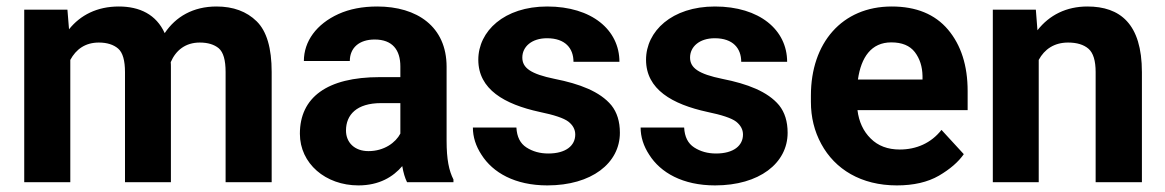

<svg xmlns="http://www.w3.org/2000/svg" viewBox="-20 -558 3569 588"><path d="M282.7 -427.7C307.6 -427.7 327.6 -421.4 341.8 -409.2C356 -397 362.8 -372.6 362.8 -336.9V0H503.4V-352.5C503.4 -357.9 503.4 -362.8 502.9 -367.7C518.6 -404.3 548.3 -427.7 591.8 -427.7C616.2 -427.7 635.7 -421.9 649.9 -410.2C664.1 -397.9 670.9 -374 670.9 -337.4V0H812V-337.4C812 -410.6 796.9 -462.4 766.1 -492.7C735.4 -522.9 694.3 -538.1 643.1 -538.1C571.3 -538.1 518.1 -506.8 484.4 -456.5C458.5 -513.7 407.7 -538.1 343.8 -538.1C277.3 -538.1 226.1 -511.7 191.4 -468.3L186.5 -528.3H54.2V0H195.3V-374.5C212.9 -407.2 241.2 -427.7 282.7 -427.7Z M1368.7 0V-8.3C1355 -35.2 1347.7 -69.3 1347.7 -127.4V-353.5C1347.7 -476.6 1257.3 -538.1 1135.3 -538.1C1089.8 -538.1 1050.3 -530.3 1016.6 -515.1C949.2 -484.4 910.6 -431.6 910.6 -371.1H1051.3C1051.3 -411.6 1080.1 -437 1127.4 -437C1182.1 -437 1206.1 -404.8 1206.1 -354.5V-321.8H1143.1C981 -321.8 898.4 -259.3 898.4 -148.4C898.4 -57.1 977.1 9.8 1077.6 9.8C1141.6 9.8 1184.1 -16.6 1211.9 -49.3C1215.3 -29.3 1220.2 -12.7 1226.6 0ZM1108.4 -95.2C1065.9 -95.2 1039.6 -121.6 1039.6 -158.2C1039.6 -206.5 1072.3 -242.2 1147 -242.2H1206.1V-148.9C1191.9 -121.6 1156.7 -95.2 1108.4 -95.2Z M1741.7 -146C1741.7 -112.3 1713.4 -87.9 1659.2 -87.9C1633.3 -87.9 1611.3 -94.2 1592.3 -106.4C1573.2 -118.7 1563 -138.7 1561.5 -167.5H1428.2C1428.2 -138.7 1437 -110.8 1454.6 -84C1489.3 -29.3 1557.1 9.8 1656.2 9.8C1791.5 9.8 1878.4 -58.1 1878.4 -151.4C1878.4 -186 1869.6 -213.9 1852.5 -235.4C1817.4 -277.8 1754.9 -301.3 1678.7 -316.4C1605 -331.5 1579.6 -350.1 1579.6 -381.8C1579.6 -414.6 1607.9 -440.9 1655.3 -440.9C1711.4 -440.9 1736.3 -409.7 1736.3 -368.7H1877C1877 -466.3 1792.5 -538.1 1655.8 -538.1C1523.9 -538.1 1444.8 -462.4 1444.8 -375C1444.8 -284.2 1524.9 -238.8 1632.3 -215.3C1676.8 -206.1 1706.5 -196.3 1720.7 -185.5C1734.9 -174.3 1741.7 -161.1 1741.7 -146Z M2255.4 -146C2255.4 -112.3 2227.1 -87.9 2172.9 -87.9C2147 -87.9 2125 -94.2 2106 -106.4C2086.9 -118.7 2076.7 -138.7 2075.2 -167.5H1941.9C1941.9 -138.7 1950.7 -110.8 1968.3 -84C2002.9 -29.3 2070.8 9.8 2169.9 9.8C2305.2 9.8 2392.1 -58.1 2392.1 -151.4C2392.1 -186 2383.3 -213.9 2366.2 -235.4C2331.1 -277.8 2268.6 -301.3 2192.4 -316.4C2118.7 -331.5 2093.3 -350.1 2093.3 -381.8C2093.3 -414.6 2121.6 -440.9 2168.9 -440.9C2225.1 -440.9 2250 -409.7 2250 -368.7H2390.6C2390.6 -466.3 2306.2 -538.1 2169.4 -538.1C2037.6 -538.1 1958.5 -462.4 1958.5 -375C1958.5 -284.2 2038.6 -238.8 2146 -215.3C2190.4 -206.1 2220.2 -196.3 2234.4 -185.5C2248.5 -174.3 2255.4 -161.1 2255.4 -146Z M2726.6 9.8C2777.8 9.8 2820.8 0 2855.5 -20C2889.6 -40 2915 -62 2931.6 -85.9L2863.3 -160.2C2831.5 -119.6 2786.1 -100.1 2735.4 -100.1C2698.7 -100.1 2668.9 -111.3 2646.5 -133.8C2624 -155.8 2610.4 -185.1 2606 -220.7H2943.4V-279.3C2943.4 -356.9 2923.3 -419.9 2883.3 -467.3C2843.3 -514.6 2785.6 -538.1 2710.9 -538.1C2558.1 -538.1 2463.4 -425.8 2463.4 -265.6V-246.1C2463.4 -198.7 2474.1 -155.8 2495.1 -117.2C2537.1 -39.6 2617.2 9.8 2726.6 9.8ZM2709.5 -428.2C2742.2 -428.2 2766.1 -418.5 2781.7 -398.4C2796.9 -378.4 2804.7 -354 2805.2 -325.2V-314.5H2607.4C2617.2 -382.8 2648.4 -428.2 2709.5 -428.2Z M3251 -427.7C3277.8 -427.7 3298.8 -421.4 3313.5 -408.7C3328.1 -396 3335.4 -372.1 3335.4 -337.4V0H3477.1V-336.9C3477.1 -485.8 3409.7 -538.1 3310.1 -538.1C3246.1 -538.1 3193.8 -512.2 3157.2 -465.3L3152.3 -528.3H3020.5V0H3161.1V-374.5C3178.7 -407.2 3208.5 -427.7 3251 -427.7Z"/></svg>

Font: Vazirmatn
Style: Bold
Weight: 700
Designer: Saber Rastikerdar
Foundry: Saber Rastikerdar
Version: Version 33.003